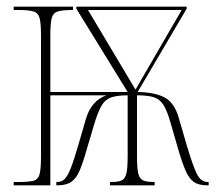

<svg xmlns="http://www.w3.org/2000/svg" viewBox="-20 -556 650 576"><path d="M21 0V-10H36Q67 -10 81 -14Q95 -18 99 -34.5Q103 -51 103 -86V-450Q103 -485 99 -501Q95 -517 81 -521.5Q67 -526 36 -526H21V-536H199V-526H197Q167 -526 153 -521.5Q139 -517 135 -501Q131 -485 131 -450V-280H363L209 -530V-536H540V-530L393 -280Q446 -279 475 -263Q504 -247 517 -200L540 -121Q559 -57 571 -33.5Q583 -10 603 -10H606V0H602Q577 0 562.5 -9.5Q548 -19 537.5 -42.5Q527 -66 515 -107L493 -183Q482 -223 470.5 -241Q459 -259 441 -264.5Q423 -270 391 -270V-86Q391 -51 395 -35Q399 -19 410 -14.5Q421 -10 442 -10H444V0H310V-10H314Q334 -10 344.5 -14.5Q355 -19 359 -35Q363 -51 363 -86V-270Q332 -270 314 -264Q296 -258 285.5 -240.5Q275 -223 264 -188L240 -107Q229 -68 219 -44.5Q209 -21 194 -10.5Q179 0 152 0H149V-10H152Q165 -10 174 -19Q183 -28 192.5 -52Q202 -76 215 -121L238 -200Q254 -254 299 -270H131V0ZM386 -288H387L525 -526H244Z"/></svg>

Font: Noto Serif Display ExtraCondensed Thin
Style: Regular
Weight: 100
Width: 2
Designer: Monotype Design Team
Foundry: Monotype Imaging Inc.
Version: Version 2.009